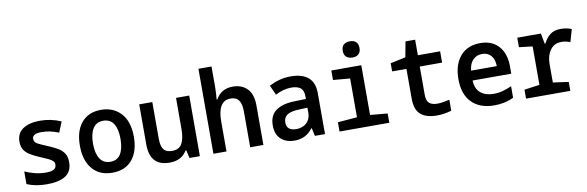

<svg xmlns="http://www.w3.org/2000/svg" viewBox="-52 -1224 5171 1691"><g transform="rotate(-10 2533.5 -378.5)"><path d="M259 10Q210 10 166 2Q122 -6 82 -23V-136Q119 -119 168 -106Q217 -93 271 -93Q321 -93 342 -107Q363 -121 363 -148Q363 -167 351.5 -179.5Q340 -192 313 -205Q286 -218 240 -237Q195 -256 160 -276.5Q125 -297 105.5 -326Q86 -355 86 -400Q86 -477 143 -514.5Q200 -552 295 -552Q393 -552 483 -513L445 -419Q402 -436 366 -443.5Q330 -451 292 -451Q209 -451 209 -404Q209 -375 239 -359Q269 -343 328 -319Q373 -300 408.5 -280Q444 -260 465 -229.5Q486 -199 486 -148Q486 -66 428.5 -28Q371 10 259 10Z M846 10Q732 10 668 -65.5Q604 -141 604 -274Q604 -405 666.5 -479Q729 -553 842 -553Q951 -553 1018.5 -480Q1086 -407 1086 -269Q1086 -139 1023.5 -64.5Q961 10 846 10ZM845 -88Q907 -88 937 -136.5Q967 -185 967 -272Q967 -359 936.5 -407Q906 -455 844 -455Q782 -455 751.5 -406.5Q721 -358 721 -272Q721 -185 752 -136.5Q783 -88 845 -88Z M1357 10Q1182 10 1182 -183V-542H1299V-212Q1299 -149 1321.5 -118.5Q1344 -88 1397 -88Q1462 -88 1486.5 -135Q1511 -182 1511 -266V-542H1629V0H1536L1520 -71H1513Q1488 -29 1449.5 -9.5Q1411 10 1357 10Z M1750 0V-760H1867V-576Q1867 -550 1865 -520.5Q1863 -491 1861 -466H1868Q1915 -553 2020 -553Q2101 -553 2149 -503Q2197 -453 2197 -354V0H2079V-321Q2079 -387 2056 -420Q2033 -453 1983 -453Q1867 -453 1867 -269V0Z M2477 10Q2399 10 2353.5 -32.5Q2308 -75 2308 -154Q2308 -244 2366.5 -286Q2425 -328 2530 -331L2636 -334V-357Q2636 -412 2607 -433.5Q2578 -455 2527 -455Q2490 -455 2453.5 -445Q2417 -435 2383 -417L2344 -504Q2386 -526 2433.5 -539.5Q2481 -553 2538 -553Q2640 -553 2694 -507Q2748 -461 2748 -367V0H2658L2642 -72H2639Q2606 -28 2565 -9Q2524 10 2477 10ZM2506 -87Q2540 -87 2570 -100.5Q2600 -114 2618 -142.5Q2636 -171 2636 -214V-256L2562 -253Q2488 -251 2454.5 -228.5Q2421 -206 2421 -162Q2421 -122 2444.5 -104.5Q2468 -87 2506 -87Z M3105 -622Q3070 -622 3049.5 -640Q3029 -658 3029 -694Q3029 -731 3049 -749Q3069 -767 3105 -767Q3140 -767 3159.5 -749Q3179 -731 3179 -694Q3179 -659 3159.5 -640.5Q3140 -622 3105 -622ZM2878 0V-83L3051 -97V-444L2900 -457V-542H3168V-97L3323 -83V0Z M3748 10Q3654 10 3604 -32.5Q3554 -75 3554 -174V-441H3426V-514L3562 -543L3588 -681H3674V-542H3873V-441H3673V-189Q3673 -134 3698 -113Q3723 -92 3770 -92Q3793 -92 3820 -96.5Q3847 -101 3879 -108V-10Q3814 10 3748 10Z M4262 10Q4133 10 4061 -63Q3989 -136 3989 -271Q3989 -402 4053.5 -477Q4118 -552 4232 -552Q4337 -552 4396.5 -486Q4456 -420 4456 -302V-239H4110Q4113 -163 4157.5 -127Q4202 -91 4273 -91Q4316 -91 4356 -102Q4396 -113 4435 -131V-28Q4358 10 4262 10ZM4342 -327Q4341 -388 4311.5 -421.5Q4282 -455 4233 -455Q4183 -455 4150.5 -422Q4118 -389 4112 -327Z M4546 0V-80L4683 -99V-443L4563 -457V-542H4774L4792 -448H4798Q4822 -496 4857.5 -524Q4893 -552 4951 -552Q4974 -552 4999.5 -548Q5025 -544 5049 -534L5017 -422Q5001 -429 4981 -433.5Q4961 -438 4940 -438Q4874 -438 4838.5 -388.5Q4803 -339 4803 -266V-99L4942 -80V0Z"/></g></svg>

Font: Noto Sans Mono SemiCondensed SemiBold
Style: Regular
Weight: 600
Width: 4
Designer: Monotype Design Team
Foundry: Monotype Imaging Inc.
Version: Version 2.014; ttfautohint (v1.8.4.7-5d5b)